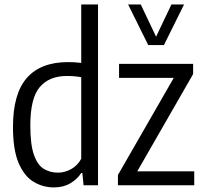

<svg xmlns="http://www.w3.org/2000/svg" viewBox="-20 -828 910 858"><path d="M221 9.5Q172 9.5 130.2 -15.5Q88.5 -40.5 63.2 -99.5Q38 -158.5 38 -260.5Q38 -409.5 100.2 -480Q162.5 -550.5 284 -550.5Q312 -550.5 343 -547V-808H418V0H353.5L348 -55H343Q326 -28 294.8 -9.2Q263.5 9.5 221 9.5ZM239 -56.5Q269 -56.5 297.8 -72.2Q326.5 -88 343 -118.5V-483Q313 -488.5 279 -488.5Q200 -488.5 157.8 -439Q115.5 -389.5 115.5 -267.5Q115.5 -181.5 131.8 -135.8Q148 -90 176 -73.2Q204 -56.5 239 -56.5ZM507 0V-46L756.5 -480H512V-542.5H843V-497L593.5 -62.5H848V0ZM642.5 -626.5 552.5 -808H609L677.5 -664L746 -808H802.5L712.5 -626.5Z"/></svg>

Font: Encode Sans Condensed Condensed
Style: Regular
Weight: 400
Width: 3
Designer: Multiple Designers
Foundry: Impallari Type
Version: Version 3.000; ttfautohint (v1.8.3) -l 8 -r 50 -G 200 -x 14 